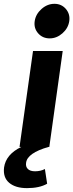

<svg xmlns="http://www.w3.org/2000/svg" viewBox="-72 -766 382 1001"><path d="M181.2 0Q69.8 31.7 64 83Q61 103 73.2 115Q85.4 127 110.8 127Q139.6 127 162.1 115.2L173.8 191.9Q133.8 214.8 68.8 214.8Q8.8 214.8 -24.2 187Q-57.1 159.2 -50.8 106.9Q-41 38.6 39.1 0H29.8L100.1 -500H254.9L185.1 0ZM211.9 -746.1Q248.5 -746.1 271.5 -719.2Q294.4 -692.4 289.1 -655.8Q283.7 -619.1 253.7 -592.5Q223.6 -565.9 187 -565.9Q149.9 -565.9 126.7 -592.5Q103.5 -619.1 108.9 -655.8Q114.3 -692.4 144.5 -719.2Q174.8 -746.1 211.9 -746.1Z"/></svg>

Font: Human Sans Bold
Style: Italic
Weight: 700
Italic angle: -8°
Designer: Tim Radville
Foundry: Continuum
Version: Version 1.000;FEAKit 1.0